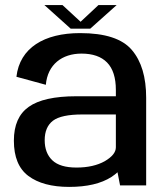

<svg xmlns="http://www.w3.org/2000/svg" viewBox="-20 -728 650 754"><path d="M451.5 0H554V-344C554 -425 535.5 -487.5 498 -531.5C460.5 -576 392.5 -598 294.5 -598C153.5 -598 57.5 -540 44.5 -426.5L160 -395C167 -475 224 -517.5 300 -517.5C344 -517.5 377.5 -506 400.5 -482.5C423.5 -459 435 -423 435 -374.5V-350H279.5C194 -350 131.5 -336 93 -308.5C54 -281 34.5 -237 34.5 -175.5C34.5 -111.5 53.5 -65.5 91.5 -37C129.5 -8.5 183 6 251.5 6C321.5 6 377 -7 417.5 -33C426.5 -39 434.5 -45 441.5 -51.5ZM435 -149.5C435 -130 420.5 -112 391.5 -95C362 -78.5 325 -70 280.5 -70C237 -70 205.5 -79.5 185.5 -98.5C165.5 -117.5 155.5 -144 155.5 -177.5C155.5 -212 166.5 -237.5 188 -254C210 -270.5 248.5 -278.5 303.5 -278.5H435ZM257.5 -615.5H334.5L438 -708H366.5L296.5 -642.5L225.5 -708H154.5Z"/></svg>

Font: Anybody Medium
Style: Regular
Weight: 500
Designer: Tyler Finck
Foundry: Etcetera Type Company
Version: Version 1.110